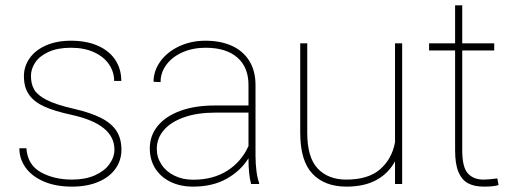

<svg xmlns="http://www.w3.org/2000/svg" viewBox="-20 -691 1929 721"><path d="M69.8 -404.8Q69.8 -441.9 91.3 -472.4Q112.8 -502.9 152.8 -520.5Q192.9 -538.1 246.6 -538.1Q304.7 -538.1 347.4 -519.3Q390.1 -500.5 412.8 -466.3Q435.5 -432.1 435.5 -387.2H408.7Q408.7 -420.4 389.6 -449Q370.6 -477.5 333.7 -494.6Q296.9 -511.7 246.6 -511.7Q196.3 -511.7 162.4 -496.1Q128.4 -480.5 112.3 -456.3Q96.2 -432.1 96.2 -405.8Q96.2 -376 108.4 -354.7Q120.6 -333.5 155.3 -315.7Q189.9 -297.9 256.3 -282.7Q320.3 -268.1 359.6 -248Q398.9 -228 417.5 -199.2Q436 -170.4 436 -128.9Q436 -88.4 413.3 -56.9Q390.6 -25.4 348.6 -7.8Q306.6 9.8 250.5 9.8Q188.5 9.8 143.8 -9.8Q99.1 -29.3 75.9 -62Q52.7 -94.7 52.7 -134.3H79.1Q83.5 -71.8 133.3 -44.2Q183.1 -16.6 250.5 -16.6Q300.3 -16.6 336.4 -32.7Q372.6 -48.8 391.1 -75Q409.7 -101.1 409.7 -129.4Q409.7 -224.6 248.5 -259.8Q185.5 -273.4 147.2 -290.5Q108.9 -307.6 89.4 -335Q69.8 -362.3 69.8 -404.8Z M953.1 -4.4V0H922.9Q913.1 -35.6 913.1 -96.7Q884.3 -49.8 831.5 -20Q778.8 9.8 705.1 9.8Q656.7 9.8 619.6 -8.5Q582.5 -26.9 562.5 -59.3Q542.5 -91.8 542.5 -133.8Q542.5 -181.2 571.8 -217.5Q601.1 -253.9 656.2 -274.4Q711.4 -294.9 786.6 -294.9H913.1V-372.1Q913.1 -438.5 871.1 -475.1Q829.1 -511.7 752 -511.7Q704.6 -511.7 666 -494.9Q627.4 -478 605.2 -448.5Q583 -418.9 583 -382.8L556.6 -383.8Q556.6 -424.8 582 -460.2Q607.4 -495.6 652.1 -516.8Q696.8 -538.1 752 -538.1Q807.6 -538.1 849.9 -519.3Q892.1 -500.5 915.8 -462.9Q939.5 -425.3 939.5 -371.1V-106.4Q939.5 -76.7 943.1 -48.3Q946.8 -20 953.1 -4.4ZM913.1 -142.6V-268.1H788.1Q721.2 -268.1 671.6 -250.7Q622.1 -233.4 595.5 -202.6Q568.8 -171.9 568.8 -131.8Q568.8 -100.1 586.2 -73.5Q603.5 -46.9 634.8 -31.5Q666 -16.1 705.1 -16.1Q779.8 -16.1 833 -49.6Q886.2 -83 913.1 -142.6Z M1490.2 -528.3V0H1463.4V-85.4Q1439 -40 1393.6 -15.1Q1348.1 9.8 1281.2 9.8Q1199.2 9.8 1153.3 -38.6Q1107.4 -86.9 1107.4 -192.9V-528.3H1133.8V-191.9Q1133.8 -99.6 1173.1 -58.1Q1212.4 -16.6 1280.3 -16.6Q1362.8 -16.6 1407.2 -55.2Q1451.7 -93.8 1463.4 -156.7V-528.3Z M1852.1 3.9Q1835 9.8 1796.9 9.8Q1761.2 9.8 1737.8 -2.7Q1714.4 -15.1 1701.7 -44.9Q1689 -74.7 1689 -126.5V-501.5H1591.3V-528.3H1689V-670.9H1715.8V-528.3H1835.9V-501.5H1715.8V-126.5Q1715.8 -62.5 1737.1 -39.6Q1758.3 -16.6 1795.4 -16.6Q1814.9 -16.6 1847.7 -21Z"/></svg>

Font: Heebo Thin
Style: Regular
Weight: 250
Designer: Oded Ezer
Foundry: Meir Sadan
Version: Version 2.001; ttfautohint (v1.5.14-ce02) -l 8 -r 50 -G 200 